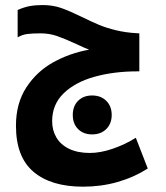

<svg xmlns="http://www.w3.org/2000/svg" viewBox="-20 -718 640 740"><path d="M41.5 -233.5Q41.5 -320 81.8 -381.5Q122 -443 185.8 -478.2Q249.5 -513.5 323.5 -526.5Q307.5 -532.5 273.5 -548.5Q230.5 -568.5 200.2 -579Q170 -589.5 136 -589.5Q103 -589.5 84 -586.8Q65 -584 48 -574V-679.5Q73 -690.5 94.5 -694.5Q116 -698.5 144.5 -698.5Q183.5 -698.5 215.8 -687.2Q248 -676 296 -652.5Q332.5 -634.5 361 -622.5Q389.5 -610.5 426.5 -601.5Q463.5 -592.5 507 -590L517 -589.5V-443H510Q419 -443 344.5 -422.2Q270 -401.5 225.5 -358.5Q181 -315.5 181 -251Q181 -215.5 197.5 -187.8Q214 -160 246.8 -144.2Q279.5 -128.5 326.5 -128.5Q367.5 -128.5 415.2 -145Q463 -161.5 503.5 -187L549.5 -68.5Q496 -34.5 433 -16.5Q370 1.5 300 1.5Q177 1.5 109.2 -55.8Q41.5 -113 41.5 -233.5ZM260.5 -275Q260.5 -309 281 -329.5Q301.5 -350 335 -350Q369 -350 389.8 -329.2Q410.5 -308.5 410.5 -275Q410.5 -241.5 389.8 -220.8Q369 -200 335 -200Q301.5 -200 281 -220.5Q260.5 -241 260.5 -275Z"/></svg>

Font: JuliaMono
Style: Bold
Weight: 700
Monospace: yes
Designer: cormullion
Foundry: corm
Version: Version 0.055; ttfautohint (v1.8.4)